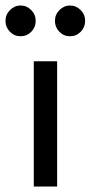

<svg xmlns="http://www.w3.org/2000/svg" viewBox="-43 -679 330 699"><path d="M80 -456H165V0H80ZM71 -563.5Q55 -547 32 -547Q9 -547 -7 -563.5Q-23 -580 -23 -603Q-23 -626 -6.5 -642.5Q10 -659 32 -659Q54 -659 70.5 -642.5Q87 -626 87 -603Q87 -580 71 -563.5ZM251 -563.5Q235 -547 212 -547Q189 -547 173 -563.5Q157 -580 157 -603Q157 -626 173.5 -642.5Q190 -659 212 -659Q234 -659 250.5 -642.5Q267 -626 267 -603Q267 -580 251 -563.5Z"/></svg>

Font: Average Sans
Style: Regular
Weight: 400
Designer: Eduardo Rodriguez Tunni
Foundry: Eduardo Rodriguez Tunni
Version: Version 1.001